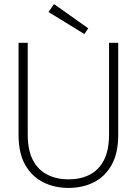

<svg xmlns="http://www.w3.org/2000/svg" viewBox="-20 -910 671 942"><path d="M316 12Q248 12 192.5 -15.5Q137 -43 104 -100.5Q71 -158 71 -249V-700H116V-251Q116 -172 142 -123.5Q168 -75 213.5 -52.5Q259 -30 316 -30Q375 -30 419.5 -52.5Q464 -75 489.5 -123.5Q515 -172 515 -251V-700H560V-249Q560 -158 527.5 -100.5Q495 -43 440 -15.5Q385 12 316 12ZM394 -743 218 -851 245 -890 413 -771Z"/></svg>

Font: DM Sans 9pt ExtraLight
Style: Regular
Weight: 250
Version: Version 4.004;gftools[0.9.30]